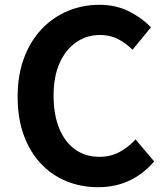

<svg xmlns="http://www.w3.org/2000/svg" viewBox="-20 -774 696 808"><path d="M392.4 13.8Q322.3 13.8 261.1 -10.8Q199.8 -35.3 153.2 -84.1Q106.6 -133 80.4 -204Q54.2 -275.1 54.2 -367.3Q54.2 -458.8 81.3 -530.5Q108.3 -602.3 155.8 -652Q203.2 -701.8 265.5 -727.8Q327.9 -753.8 398.4 -753.8Q469.2 -753.8 524.4 -725.4Q579.6 -696.9 615.4 -659.2L537.8 -564.8Q509.6 -592.6 476.4 -609.7Q443.2 -626.8 400.8 -626.8Q345.1 -626.8 300.7 -596.2Q256.3 -565.6 230.9 -508.7Q205.5 -451.8 205.5 -372Q205.5 -291.4 229.3 -233.5Q253.1 -175.6 296.5 -144.8Q339.9 -114 398.3 -114Q446 -114 483.6 -134.7Q521.1 -155.4 550.4 -187.3L628.8 -94.7Q583.1 -41.2 524.1 -13.7Q465 13.8 392.4 13.8Z"/></svg>

Font: Noto Sans JP
Style: Regular
Weight: 100
Designer: Ryoko NISHIZUKA 西塚涼子 (kana, bopomofo & ideographs); Paul D. Hunt (Latin, Greek & Cyrillic); Sandoll Communications 산돌커뮤니
Foundry: Adobe
Version: Version 2.004;hotconv 1.0.118;makeotfexe 2.5.65603